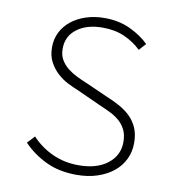

<svg xmlns="http://www.w3.org/2000/svg" viewBox="-78 -741 756 823"><g transform="rotate(10 300.0 -329.5)"><path d="M309 12Q233 12 175.5 -15.5Q118 -43 76 -87L106 -119Q144 -78 196 -54Q248 -30 310 -30Q390 -30 436.5 -66.5Q483 -103 483 -161Q483 -192 472.5 -213.5Q462 -235 444.5 -250.5Q427 -266 403.5 -277.5Q380 -289 354 -300L255 -345Q232 -354 206.5 -367Q181 -380 160 -399.5Q139 -419 125 -445.5Q111 -472 111 -509Q111 -545 126 -574.5Q141 -604 168 -625.5Q195 -647 232 -659Q269 -671 312 -671Q375 -671 424.5 -647.5Q474 -624 506 -592L479 -562Q448 -592 406.5 -610.5Q365 -629 311 -629Q242 -629 199.5 -597Q157 -565 157 -511Q157 -482 169 -462Q181 -442 199.5 -427.5Q218 -413 239.5 -402.5Q261 -392 281 -384L380 -340Q410 -328 437 -313Q464 -298 484.5 -278Q505 -258 517 -230.5Q529 -203 529 -165Q529 -127 513.5 -94.5Q498 -62 469 -38.5Q440 -15 399.5 -1.5Q359 12 309 12Z"/></g></svg>

Font: Source Code Pro Light
Style: Regular
Weight: 300
Monospace: yes
Designer: Paul D. Hunt, Teo Tuominen
Foundry: Adobe Systems Incorporated
Version: Version 2.030;PS 1.000;hotconv 16.6.51;makeotf.lib2.5.65220